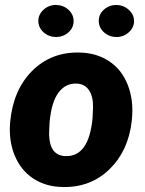

<svg xmlns="http://www.w3.org/2000/svg" viewBox="-20 -752 590 782"><path d="M301.8 -538.1Q372.6 -537.1 424.3 -502.7Q476.1 -468.3 500.2 -406.7Q524.4 -345.2 517.6 -270L516.6 -259.3Q502.9 -137.7 426.3 -63Q349.6 11.7 236.8 9.8Q166.5 8.8 115.2 -25.1Q64 -59.1 39.3 -120.1Q14.6 -181.2 21.5 -255.9Q33.7 -385.7 110.6 -462.9Q187.5 -540 301.8 -538.1ZM182.1 -255.9 180.7 -227.1Q173.8 -118.2 247.1 -116.2Q341.8 -113.3 356.9 -270L358.9 -314.5Q359.9 -358.4 342.5 -384.5Q325.2 -410.6 291.5 -411.6Q247.1 -413.1 218.5 -375.2Q189.9 -337.4 182.1 -255.9ZM136.2 -664.6Q135.3 -691.4 156 -711.2Q176.8 -731 206.5 -731.9Q236.3 -731.9 257.6 -713.4Q278.8 -694.8 279.8 -668.5Q280.8 -640.6 260 -621.3Q239.3 -602.1 210 -601.1Q179.7 -601.1 158.4 -619.6Q137.2 -638.2 136.2 -664.6ZM382.3 -664.6Q381.3 -692.4 402.1 -711.7Q422.9 -731 452.1 -731.9Q481.9 -731.9 503.4 -713.1Q524.9 -694.3 525.9 -668.5Q526.9 -641.6 506.1 -621.8Q485.4 -602.1 455.6 -601.1Q425.8 -601.1 404.5 -619.6Q383.3 -638.2 382.3 -664.6Z"/></svg>

Font: TypoPRO Roboto
Style: Italic
Weight: 900
Italic angle: -12°
Designer: Google
Version: Version 2.136; 2016